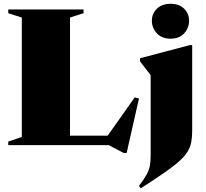

<svg xmlns="http://www.w3.org/2000/svg" viewBox="-20 -765 1086 1012"><path d="M647.5 41.5H632.5L553 0H23.5V-19L95 -43V-672.5L23.5 -695.5V-715H420.5V-695.5L349 -672.5V-50H547.5L690 -251.5L712.5 -246ZM879 -561Q833.5 -561 807 -589.2Q780.5 -617.5 780.5 -656Q780.5 -693 807 -719Q833.5 -745 879 -745Q925 -745 950.8 -719Q976.5 -693 976.5 -656Q976.5 -617.5 950.8 -589.2Q925 -561 879 -561ZM774 -369 718 -441.5V-458L979.5 -527H993V-76.5Q993 -42 988 -15.5Q983 11 968 35.2Q953 59.5 923.2 86Q893.5 112.5 844.5 146.5Q795.5 180.5 722 227.5L712.5 215Q740.5 177.5 753.5 153.8Q766.5 130 770.2 107.5Q774 85 774 52.5Z"/></svg>

Font: Newsreader Display ExtraBold
Style: Regular
Weight: 800
Designer: Hugues Gentile
Foundry: Production Type
Version: Version 1.001